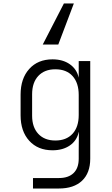

<svg xmlns="http://www.w3.org/2000/svg" viewBox="-20 -900 640 1100"><path d="M169 180V120H318Q372 120 401.5 91.5Q431 63 431 9V-38L432 -143H431Q420 -94 380 -66.5Q340 -39 281 -39Q197 -39 147.5 -93.5Q98 -148 98 -239V-358Q98 -450 147.5 -505Q197 -560 281 -560Q340 -560 380 -532Q420 -504 431 -455V-550H497V9Q497 91 450 135.5Q403 180 317 180ZM297 -95Q360 -95 395.5 -133.5Q431 -172 431 -241V-356Q431 -425 396 -464Q361 -503 297 -503Q235 -503 199.5 -465Q164 -427 164 -360V-237Q164 -171 199.5 -133Q235 -95 297 -95ZM403 -880 314 -645H225L346 -880Z"/></svg>

Font: JetBrains Mono NL ExtraLight
Style: Regular
Weight: 200
Designer: Philipp Nurullin, Konstantin Bulenkov
Foundry: JetBrains
Version: Version 2.304; ttfautohint (v1.8.4.7-5d5b)